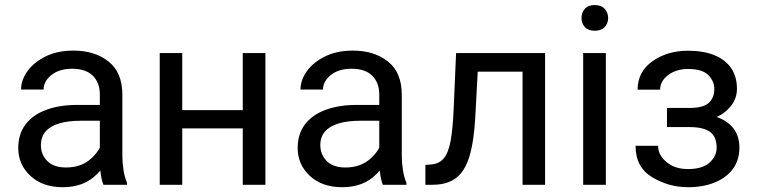

<svg xmlns="http://www.w3.org/2000/svg" viewBox="-20 -741 3034 770"><path d="M380.4 -90.3V-362.3Q380.4 -409.2 352.3 -437.3Q324.2 -465.3 269 -465.3Q217.8 -465.3 186.3 -440.2Q154.8 -415 154.8 -381.8H64.5Q64.5 -419.9 90.3 -455.8Q116.2 -491.7 163.3 -514.9Q210.4 -538.1 274.4 -538.1Q360.4 -538.1 415.5 -494.1Q470.7 -450.2 470.7 -361.3V-115.2Q470.7 -88.9 475.3 -59.1Q480 -29.3 489.3 -7.8V0H395Q388.2 -15.6 384.3 -41.7Q380.4 -67.9 380.4 -90.3ZM396 -320.3 397 -256.8H305.7Q253.9 -256.8 217.8 -246.1Q181.6 -235.4 162.8 -213.6Q144 -191.9 144 -159.2Q144 -121.6 169.4 -95.5Q194.8 -69.3 245.1 -69.3Q307.1 -69.3 346.9 -106.4Q386.7 -143.6 389.2 -179.2L427.7 -135.7Q420.4 -95.2 368.9 -42.7Q317.4 9.8 231.9 9.8Q150.9 9.8 102.1 -35.6Q53.2 -81.1 53.2 -147Q53.2 -203.6 82.5 -242.2Q111.8 -280.8 165.3 -300.5Q218.8 -320.3 291 -320.3Z M971.2 -299.3V-226.1H691.9V-299.3ZM710.9 -528.3V0H620.6V-528.3ZM1044.4 -528.3V0H953.6V-528.3Z M1501 -90.3V-362.3Q1501 -409.2 1472.9 -437.3Q1444.8 -465.3 1389.6 -465.3Q1338.4 -465.3 1306.9 -440.2Q1275.4 -415 1275.4 -381.8H1185.1Q1185.1 -419.9 1210.9 -455.8Q1236.8 -491.7 1283.9 -514.9Q1331.1 -538.1 1395 -538.1Q1481 -538.1 1536.1 -494.1Q1591.3 -450.2 1591.3 -361.3V-115.2Q1591.3 -88.9 1595.9 -59.1Q1600.6 -29.3 1609.9 -7.8V0H1515.6Q1508.8 -15.6 1504.9 -41.7Q1501 -67.9 1501 -90.3ZM1516.6 -320.3 1517.6 -256.8H1426.3Q1374.5 -256.8 1338.4 -246.1Q1302.2 -235.4 1283.4 -213.6Q1264.6 -191.9 1264.6 -159.2Q1264.6 -121.6 1290 -95.5Q1315.4 -69.3 1365.7 -69.3Q1427.7 -69.3 1467.5 -106.4Q1507.3 -143.6 1509.8 -179.2L1548.3 -135.7Q1541 -95.2 1489.5 -42.7Q1438 9.8 1352.5 9.8Q1271.5 9.8 1222.7 -35.6Q1173.8 -81.1 1173.8 -147Q1173.8 -203.6 1203.1 -242.2Q1232.4 -280.8 1285.9 -300.5Q1339.4 -320.3 1411.6 -320.3Z M2086.4 -528.3V-453.6H1831.1V-528.3ZM2166 -528.3V0H2075.7V-528.3ZM1809.1 -528.3H1899.9L1886.2 -273.4Q1880.9 -174.8 1862.8 -114.5Q1844.7 -54.2 1808.8 -27.1Q1772.9 0 1714.4 0H1686V-79.6L1705.6 -81.1Q1740.2 -83 1759.3 -105.5Q1778.3 -127.9 1787.1 -175.8Q1795.9 -223.6 1799.3 -302.2Z M2409.7 -528.3V0H2318.8V-528.3ZM2312 -668.5Q2312 -690.4 2325.4 -705.6Q2338.9 -720.7 2365.2 -720.7Q2391.1 -720.7 2405 -705.6Q2418.9 -690.4 2418.9 -668.5Q2418.9 -647.5 2405 -632.6Q2391.1 -617.7 2365.2 -617.7Q2338.9 -617.7 2325.4 -632.6Q2312 -647.5 2312 -668.5Z M2752 -252.4H2654.8V-308.1H2744.6Q2801.3 -308.1 2823 -328.9Q2844.7 -349.6 2844.7 -384.3Q2844.7 -415 2820.8 -439.7Q2796.9 -464.4 2739.3 -464.4Q2692.4 -464.4 2659.9 -440.2Q2627.4 -416 2627.4 -381.3H2537.1Q2537.1 -453.6 2596.9 -495.6Q2656.7 -537.6 2739.3 -537.6Q2800.3 -537.6 2844.2 -520Q2888.2 -502.4 2911.9 -468.3Q2935.5 -434.1 2935.5 -384.3Q2935.5 -330.1 2886.5 -291.3Q2837.4 -252.4 2752 -252.4ZM2654.8 -286.6H2752Q2814.9 -286.6 2857.9 -270.5Q2900.9 -254.4 2923.1 -223.9Q2945.3 -193.4 2945.3 -148.9Q2945.3 -99.1 2919.2 -63.7Q2893.1 -28.3 2846.7 -9.3Q2800.3 9.8 2739.3 9.8Q2662.1 9.8 2595.5 -30.3Q2528.8 -70.3 2528.8 -156.2H2619.1Q2619.1 -120.1 2652.3 -91.6Q2685.5 -63 2739.3 -63Q2796.4 -63 2825.2 -88.6Q2854 -114.3 2854 -148.4Q2854 -192.9 2827.4 -212.2Q2800.8 -231.4 2744.6 -231.4H2654.8Z"/></svg>

Font: RobotoDEMO
Style: Regular
Weight: 400
Designer: Christian Robertson
Foundry: Google
Version: Version 2.136